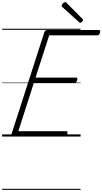

<svg xmlns="http://www.w3.org/2000/svg" viewBox="-20 -1279 959 1799"><path d="M111 0Q97 0 90.5 -5.5Q84 -11 88 -23L396 -979Q399 -988 406 -993Q413 -998 428 -998H905Q916 -998 918 -991.5Q920 -985 917 -973Q914 -960 907.5 -954Q901 -948 891 -948H441L313 -552H691Q702 -552 704 -546Q706 -540 703 -528Q699 -514 692.5 -508Q686 -502 677 -502H297L152 -50H598Q609 -50 611.5 -44Q614 -38 611 -25Q607 -12 600.5 -6Q594 0 584 0ZM732 -1066Q729 -1066 726 -1068Q723 -1070 719 -1073L566 -1211Q561 -1215 559.5 -1218Q558 -1221 558 -1226Q558 -1232 563.5 -1240Q569 -1248 577 -1253.5Q585 -1259 592 -1259Q596 -1259 599 -1256.5Q602 -1254 606 -1250L752 -1103Q756 -1099 757 -1096Q758 -1093 758 -1090Q758 -1084 749 -1075Q740 -1066 732 -1066ZM0 490H735V500H0ZM0 -20H735V0H0ZM0 -505H735V-500H0ZM0 -1010H735V-1000H0Z"/></svg>

Font: Playwrite AU VIC Guides
Style: Regular
Weight: 400
Designer: Veronika Burian, José Scaglione
Foundry: TypeTogether
Version: Version 1.003